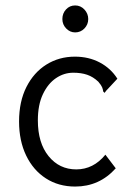

<svg xmlns="http://www.w3.org/2000/svg" viewBox="-20 -674 490 705"><path d="M256 11Q195 11 148.5 -19Q102 -49 76 -103Q50 -157 50 -228Q50 -301 77 -354.5Q104 -408 150.5 -437Q197 -466 255 -466Q306 -466 346.5 -444.5Q387 -423 411 -385L370 -341L364 -333L359 -338Q358 -346 355 -353.5Q352 -361 341 -374Q322 -392 300 -399.5Q278 -407 249 -407Q215 -407 185.5 -387Q156 -367 137.5 -328Q119 -289 119 -232Q119 -149 158.5 -100.5Q198 -52 260 -52Q323 -52 367 -106L405 -56Q345 11 256 11ZM256 -555Q237 -555 223 -569.5Q209 -584 209 -604Q209 -625 222.5 -639.5Q236 -654 256 -654Q276 -654 290 -639Q304 -624 304 -604Q304 -584 290 -569.5Q276 -555 256 -555Z"/></svg>

Font: Inconsolata SemiCondensed
Style: Regular
Weight: 400
Width: 4
Monospace: yes
Designer: Raph Levien, Cyreal, Brenton Simpson
Foundry: Raph Levien, Cyreal, Google
Version: Version 3.001; ttfautohint (v1.8.2.53-6de2)